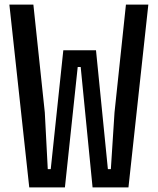

<svg xmlns="http://www.w3.org/2000/svg" viewBox="-20 -820 690 840"><path d="M126 -800 176 -328 189 -80H202L257 -600H400L452 -80H465L481 -328L531 -800H629L542 0H385L333 -527H320L264 0H108L21 -800Z"/></svg>

Font: Martian Mono SemiCondensed
Style: Regular
Weight: 400
Width: 4
Designer: Roman Shamin
Foundry: Evil Martians
Version: Version 1.000